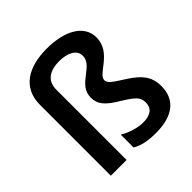

<svg xmlns="http://www.w3.org/2000/svg" viewBox="-203 -921 1086 1086"><g transform="rotate(-45 340.5 -377.5)"><path d="M577 -610C577 -711 474 -765 332 -765C189 -765 81 -706 81 -567V0H207V-563C207 -637 262 -665 332 -665C399 -665 449 -639 449 -592C449 -509 313 -497 313 -393C313 -340 339 -307 422 -258C497 -212 514 -193 514 -153C514 -108 484 -83 424 -83C376 -83 317 -104 285 -125V-22C322 0 368 10 432 10C565 10 642 -45 642 -157C642 -236 601 -278 534 -322C459 -370 437 -383 437 -409C437 -458 577 -490 577 -610Z"/></g></svg>

Font: Noto Sans Ol Chiki SemiBold
Style: Regular
Weight: 600
Designer: Monotype Design Team, Lewis McGuffie
Foundry: Monotype Imaging Inc.
Version: Version 2.003